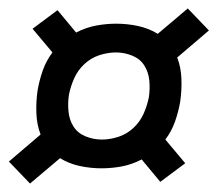

<svg xmlns="http://www.w3.org/2000/svg" viewBox="-20 -567 515 454"><path d="M51 -133 1 -185 76 -249Q67 -272 66 -299.5Q65 -327 69 -354Q73 -377 81 -400Q89 -423 104 -443L57 -499L116 -543L160 -490Q183 -502 207 -506.5Q231 -511 255 -511Q281 -511 306.5 -505.5Q332 -500 353 -487L424 -547L474 -495L399 -431Q408 -408 409 -380.5Q410 -353 406 -326Q402 -303 394 -280Q386 -257 371 -237L418 -181L359 -137L315 -190Q292 -178 268 -173.5Q244 -169 220 -169Q194 -169 168.5 -174.5Q143 -180 122 -193ZM221 -237Q240 -237 260 -243.5Q280 -250 295.5 -264.5Q311 -279 319.5 -298Q328 -317 332 -337Q335 -357 333 -377Q331 -397 321 -412.5Q311 -428 292.5 -435.5Q274 -443 254 -443Q235 -443 215 -436.5Q195 -430 179.5 -415.5Q164 -401 155.5 -382Q147 -363 143 -343Q140 -323 142 -303Q144 -283 154 -267.5Q164 -252 182.5 -244.5Q201 -237 221 -237Z"/></svg>

Font: Iosevka QP
Style: Italic
Weight: 400
Italic angle: -9°
Designer: Belleve Invis
Foundry: Belleve Invis
Version: Version 20.0.0; ttfautohint (v1.8.4)